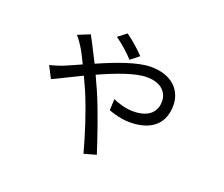

<svg xmlns="http://www.w3.org/2000/svg" viewBox="-116 -805 1232 1057"><g transform="rotate(20 500.0 -277.0)"><path d="M523 -497 572 -536C544 -567 491 -611 464 -630L415 -592C452 -566 495 -528 523 -497ZM117 -319 153 -249C187 -264 248 -296 317 -329L352 -252C396 -148 437 -18 462 76L533 56C505 -31 456 -177 411 -279L376 -356C474 -400 578 -440 646 -440C740 -440 770 -386 770 -343C770 -289 738 -237 637 -237C595 -237 549 -251 519 -265L516 -199C545 -188 594 -174 640 -174C776 -174 836 -243 836 -343C836 -426 778 -501 648 -501C569 -501 452 -456 350 -411L299 -511C292 -524 283 -541 275 -556L204 -527C218 -513 234 -488 243 -474C256 -454 272 -422 290 -385C249 -367 213 -350 185 -339C170 -334 145 -325 117 -319Z"/></g></svg>

Font: Noto Sans CJK SC DemiLight
Style: Regular
Weight: 350
Designer: Ryoko NISHIZUKA 西塚涼子 (kana, bopomofo & ideographs); Paul D. Hunt (Latin, Greek & Cyrillic); Sandoll Communications 산돌커뮤니
Foundry: Adobe
Version: Version 2.004;hotconv 1.0.118;makeotfexe 2.5.65603